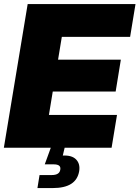

<svg xmlns="http://www.w3.org/2000/svg" viewBox="-21 -748 707 972"><path d="M-1.5 0 119.1 -727.5H665L637.7 -561.5H292L272.9 -445.8H590.8L564.5 -284.7H246.1L226.6 -166H571.3L543.9 0ZM168.5 204.1 179.2 138.2H240.7Q260.7 138.2 271.5 131.3Q282.2 124.5 284.2 110.8Q286.6 97.2 278.3 90.6Q270 84 250 84H205.6L243.2 -19.5H309.6L306.2 0L296.9 39.6Q342.8 37.1 364.3 59.3Q385.7 81.5 379.9 118.2Q372.6 161.6 339.1 182.9Q305.7 204.1 245.6 204.1Z"/></svg>

Font: Inter 24pt Black
Style: Italic
Weight: 900
Italic angle: -9.3988°
Designer: Rasmus Andersson
Foundry: rsms
Version: Version 4.001;git-66647c0bb